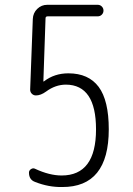

<svg xmlns="http://www.w3.org/2000/svg" viewBox="-20 -750 540 780"><path d="M123 -10.7Q97.7 -19.5 97.7 -48.8Q97.7 -57.6 106 -63Q114.3 -68.4 122.1 -64.5Q180.7 -37.1 230.5 -37.1Q370.1 -37.1 370.1 -224.6Q370.1 -405.3 248 -406.2Q205.1 -406.2 167 -377.9Q145.5 -362.3 126 -362.3Q116.2 -362.3 109.4 -369.1Q102.5 -376 102.5 -385.7L113.3 -672.9Q114.3 -697.3 131.3 -713.9Q148.4 -730.5 171.9 -730.5H377Q386.7 -730.5 393.6 -723.6Q400.4 -716.8 400.4 -707Q400.4 -697.3 393.6 -690.4Q386.7 -683.6 377 -683.6H173.8Q165 -683.6 165 -675.8L156.2 -419.9V-418.9Q158.2 -418.9 159.2 -419.9Q201.2 -452.1 257.8 -452.1Q339.8 -452.1 380.9 -397Q421.9 -341.8 421.9 -224.6Q421.9 10.7 232.4 9.8Q176.8 10.7 123 -10.7Z"/></svg>

Font: Rounded Mgen+ 1m light
Style: Regular
Weight: 200
Designer: [Source Han Sans]
Ryoko NISHIZUKA  (kana & ideographs); Paul D. Hunt (Latin, Greek & Cyrillic); Wenlong ZHANG  (bopomofo
Version: Version 1.059.20150602